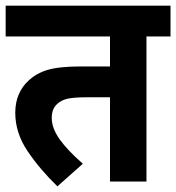

<svg xmlns="http://www.w3.org/2000/svg" viewBox="-20 -642 623 679"><path d="M498 -513V0H369V-298H289Q242 -298 219.5 -293Q197 -288 183 -275Q163 -258 163 -225Q163 -189 190.5 -150Q218 -111 273 -63L183 17Q121 -43 77.5 -107.5Q34 -172 34 -243Q34 -280 46.5 -308.5Q59 -337 80 -356Q108 -383 149 -395Q190 -407 266 -407H369V-513H0V-622H583V-513Z"/></svg>

Font: Noto Sans SemiCondensed
Style: Bold
Weight: 700
Width: 4
Designer: Monotype Design Team
Foundry: Monotype Imaging Inc.
Version: Version 2.013; ttfautohint (v1.8.4.7-5d5b)